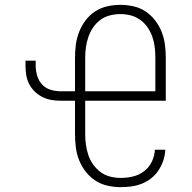

<svg xmlns="http://www.w3.org/2000/svg" viewBox="-20 -763 790 791"><path d="M477 8Q450 8 423 2Q396 -4 373 -19Q350 -34 333 -56Q316 -78 306 -103Q296 -128 292.5 -155.5Q289 -183 289 -210V-348H229Q209 -348 190 -351.5Q171 -355 153.5 -364Q136 -373 122 -387Q108 -401 99.5 -418Q91 -435 88 -454.5Q85 -474 85 -493V-513H127V-493Q127 -472 133 -451.5Q139 -431 153 -415.5Q167 -400 187.5 -393.5Q208 -387 229 -387H289V-525Q289 -552 292.5 -579Q296 -606 306 -631.5Q316 -657 332.5 -679Q349 -701 372 -716Q395 -731 422 -737Q449 -743 476 -743Q503 -743 530 -737Q557 -731 579.5 -716Q602 -701 619 -679Q636 -657 646 -631.5Q656 -606 659.5 -579Q663 -552 663 -525V-348H331V-210Q331 -188 334 -166.5Q337 -145 344 -124Q351 -103 364 -85Q377 -67 394.5 -54Q412 -41 433.5 -35.5Q455 -30 477 -30Q503 -30 528 -36Q553 -42 573.5 -57.5Q594 -73 605.5 -97Q617 -121 618 -146H661Q660 -124 653 -102.5Q646 -81 633.5 -62Q621 -43 603.5 -29Q586 -15 565 -6.5Q544 2 521.5 5Q499 8 477 8ZM331 -387H620V-525Q620 -547 617.5 -568.5Q615 -590 608 -610.5Q601 -631 588.5 -649.5Q576 -668 558 -681Q540 -694 519 -699.5Q498 -705 476 -705Q454 -705 432.5 -699.5Q411 -694 393.5 -681Q376 -668 363.5 -649.5Q351 -631 344 -610.5Q337 -590 334 -568.5Q331 -547 331 -525Z"/></svg>

Font: Zed Sans Extralight Extended
Style: Regular
Weight: 200
Width: 7
Designer: Belleve Invis
Foundry: Belleve Invis
Version: Version 1.0.0; ttfautohint (v1.8.4)